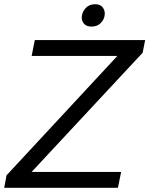

<svg xmlns="http://www.w3.org/2000/svg" viewBox="-28 -890 708 910"><path d="M-8 0 3 -59 559 -658 573 -625H122L137 -700H660L648 -640L91 -42L77 -75H546L531 0ZM406 -764Q380 -764 368.5 -779.5Q357 -795 360 -814Q362 -834 378.5 -852Q395 -870 423 -870Q449 -870 460 -853.5Q471 -837 468 -818Q466 -798 449.5 -781Q433 -764 406 -764Z"/></svg>

Font: REM Light
Style: Italic
Weight: 300
Italic angle: -11°
Designer: Octavio Pardo
Foundry: Ashler Design
Version: Version 1.005;gftools[0.9.28]